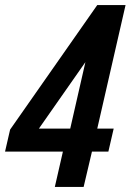

<svg xmlns="http://www.w3.org/2000/svg" viewBox="-33 -740 517 760"><path d="M184 0 216 -140H-13L7 -227L352 -720H464L352 -231H417L396 -140H331L298 0ZM121 -231H245L305 -494Z"/></svg>

Font: Instrument Sans Condensed SemiBold Italic
Style: Regular
Weight: 600
Width: 3
Italic angle: -13°
Designer: Rodrigo Fuenzalida
Foundry: fragTYPE
Version: Version 1.000; ttfautohint (v1.8.4.7-5d5b);gftools[0.9.28]